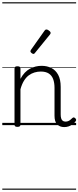

<svg xmlns="http://www.w3.org/2000/svg" viewBox="-20 -1095 686 1680"><path d="M542 17Q522 17 506 10.5Q490 4 479 -8Q468 -20 462.5 -38.5Q457 -57 457 -82V-326Q457 -371 445 -403Q433 -435 406.5 -452Q380 -469 337 -469Q309 -469 282 -461Q255 -453 231.5 -435.5Q208 -418 189.5 -388Q171 -358 159 -314V-4Q159 6 152.5 10.5Q146 15 132 15Q119 15 113 10.5Q107 6 107 -4V-496Q107 -506 113 -510.5Q119 -515 132 -515Q146 -515 152.5 -510.5Q159 -506 159 -496V-405Q176 -437 197 -459Q218 -481 242.5 -494Q267 -507 292.5 -513Q318 -519 344 -519Q392 -519 429.5 -500Q467 -481 489 -440.5Q511 -400 511 -334V-94Q511 -74 515 -60Q519 -46 528.5 -38.5Q538 -31 553 -31Q563 -31 573 -34Q583 -37 593 -44.5Q603 -52 613 -62Q619 -68 625.5 -67.5Q632 -67 639 -60Q645 -54 646 -47.5Q647 -41 642 -34Q631 -19 614.5 -7Q598 5 580 11Q562 17 542 17ZM273 -623Q266 -623 256 -631Q246 -639 246 -647Q246 -649 247.5 -651.5Q249 -654 251 -659L370 -827Q374 -833 377.5 -835Q381 -837 387 -837Q393 -837 401.5 -832Q410 -827 416.5 -820.5Q423 -814 423 -807Q423 -803 421.5 -800Q420 -797 417 -793L286 -632Q280 -623 273 -623ZM0 555H646V565H0ZM0 -20H646V0H0ZM0 -505H646V-500H0ZM0 -1075H646V-1065H0Z"/></svg>

Font: Playwrite AR Guides
Style: Regular
Weight: 400
Designer: Veronika Burian, José Scaglione
Foundry: TypeTogether
Version: Version 1.003